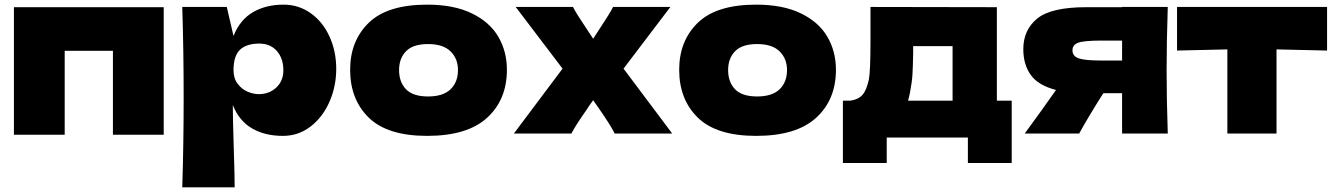

<svg xmlns="http://www.w3.org/2000/svg" viewBox="-20 -576 5743 828"><path d="M40 -545H686V5H467V-357H259V5H40Z M1430 -279Q1430 -204 1401 -137.5Q1372 -71 1319.5 -30.5Q1267 10 1200 10Q1122 10 1066.5 -22.5Q1011 -55 984 -123Q984 -66 988 60Q992 182 992 232H766Q772 46 772 -157Q772 -360 766 -546H958L987 -421Q1015 -491 1071 -523.5Q1127 -556 1203 -556Q1268 -556 1320 -519Q1372 -482 1401 -418.5Q1430 -355 1430 -279ZM1202 -273Q1202 -324 1174 -356Q1146 -388 1098 -388Q1043 -388 1015 -361.5Q987 -335 987 -273Q987 -238 1005 -214.5Q1023 -191 1048 -180.5Q1073 -170 1096 -170Q1141 -170 1171.5 -198.5Q1202 -227 1202 -273Z M1490 -275Q1490 -400 1570.5 -478Q1651 -556 1822 -556Q1937 -556 2014.5 -518.5Q2092 -481 2129 -417.5Q2166 -354 2166 -275Q2166 -146 2080.5 -68Q1995 10 1822 10Q1651 10 1570.5 -68.5Q1490 -147 1490 -275ZM1955 -274Q1955 -323 1923 -354.5Q1891 -386 1826 -386Q1761 -386 1731 -355Q1701 -324 1701 -274Q1701 -222 1731 -191Q1761 -160 1826 -160Q1891 -160 1923 -191Q1955 -222 1955 -274Z M2669 -280 2879 0H2631Q2612 -38 2561 -111L2538 -144Q2532 -135 2524.5 -125Q2517 -115 2510 -103Q2490 -75 2472.5 -48Q2455 -21 2444 0H2196L2406 -280L2204 -546H2451Q2465 -518 2505 -459L2538 -409L2566 -452Q2608 -515 2624 -546H2871Z M2909 -275Q2909 -400 2989.5 -478Q3070 -556 3241 -556Q3356 -556 3433.5 -518.5Q3511 -481 3548 -417.5Q3585 -354 3585 -275Q3585 -146 3499.5 -68Q3414 10 3241 10Q3070 10 2989.5 -68.5Q2909 -147 2909 -275ZM3374 -274Q3374 -323 3342 -354.5Q3310 -386 3245 -386Q3180 -386 3150 -355Q3120 -324 3120 -274Q3120 -222 3150 -191Q3180 -160 3245 -160Q3310 -160 3342 -191Q3374 -222 3374 -274Z M4279 -142H4343V127H4154V17H3804V127H3615V-142H3648Q3682 -147 3699.5 -167Q3717 -187 3727 -233Q3734 -269 3734 -405V-546L4279 -545ZM3896 -142H4088V-377H3918V-347Q3917 -289 3915 -255.5Q3913 -222 3904 -175Q3902 -164 3896 -142Z M5016 -546Q5011 -394 5011 -273Q5011 -152 5016 0H4819V-174H4738Q4669 -65 4634 0H4399Q4479 -109 4534 -188Q4457 -208 4425 -253Q4393 -298 4393 -364Q4393 -447 4453 -496Q4513 -545 4665 -545H4819V-546ZM4819 -315V-401H4729Q4656 -401 4630.5 -392Q4605 -383 4605 -359Q4605 -334 4631.5 -324.5Q4658 -315 4729 -315Z M5703 -358Q5553 -362 5485 -363V0H5273V-363Q5206 -362 5056 -358V-546H5703Z"/></svg>

Font: Dela Gothic One
Style: Regular
Weight: 400
Designer: aratakana
Foundry: aratakana
Version: Version 1.004